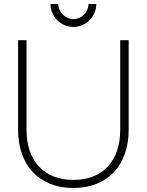

<svg xmlns="http://www.w3.org/2000/svg" viewBox="-20 -920 730 955"><path d="M345 -786C407.5 -786 459 -837.5 459 -900H420C420 -859.5 386.5 -825 345 -825C304.5 -825 270 -859.5 270 -900H231C231 -837.5 282.5 -786 345 -786ZM345 15C514.5 15 620 -96.5 620 -275V-720H578V-274C578 -119 490.5 -25 345 -25C199.5 -25 112 -119 112 -274V-720H70V-275C70 -96.5 175.5 15 345 15Z"/></svg>

Font: Vela Sans ExtLt
Style: Regular
Weight: 200
Designer: Principal design: Mikhail Sharanda - project Manrope.
Design modification: Ravid Balaliev
Foundry: Mikhail Sharanda
Version: Version 1.001